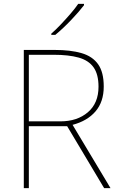

<svg xmlns="http://www.w3.org/2000/svg" viewBox="-20 -972 617 992"><path d="M262 -714Q345 -714 401.5 -697.5Q458 -681 487 -640Q516 -599 516 -525Q516 -446 473.5 -396.5Q431 -347 355 -327L551 0H518L327 -320H129V0H103V-714ZM257 -689H129V-345H292Q379 -345 434 -392Q489 -439 489 -524Q489 -588 463.5 -624Q438 -660 386.5 -674.5Q335 -689 257 -689ZM414 -945Q388 -911 347 -868Q306 -825 266 -792H245V-798Q268 -818 294.5 -846Q321 -874 345.5 -902.5Q370 -931 384 -952H414Z"/></svg>

Font: Noto Sans Kannada Thin
Style: Regular
Weight: 100
Designer: Jelle Bosma - Monotype Design Team
Foundry: Monotype Imaging Inc.
Version: Version 2.005; ttfautohint (v1.8.4.7-5d5b)